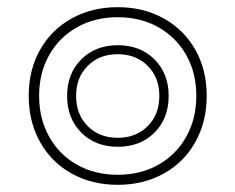

<svg xmlns="http://www.w3.org/2000/svg" viewBox="-20 -507 656 535"><path d="M60 -240Q60 -312 91.5 -368Q123 -424 179.5 -455.5Q236 -487 308 -487Q380 -487 436.5 -455.5Q493 -424 524.5 -368Q556 -312 556 -240Q556 -168 524.5 -111.5Q493 -55 436.5 -23.5Q380 8 308 8Q236 8 179.5 -23.5Q123 -55 91.5 -111.5Q60 -168 60 -240ZM527 -240Q527 -304 499 -353.5Q471 -403 421.5 -431Q372 -459 308 -459Q244 -459 194.5 -431Q145 -403 117 -353.5Q89 -304 89 -240Q89 -176 117 -126Q145 -76 194.5 -48Q244 -20 308 -20Q372 -20 421.5 -48Q471 -76 499 -126Q527 -176 527 -240ZM167 -240Q167 -302 206.5 -341.5Q246 -381 308 -381Q371 -381 410.5 -341.5Q450 -302 450 -240Q450 -177 410.5 -137.5Q371 -98 308 -98Q246 -98 206.5 -137.5Q167 -177 167 -240ZM424 -240Q424 -291 391.5 -323.5Q359 -356 308 -356Q257 -356 224.5 -323.5Q192 -291 192 -240Q192 -188 224.5 -155.5Q257 -123 308 -123Q359 -123 391.5 -155.5Q424 -188 424 -240Z"/></svg>

Font: Sarabun Thin
Style: Regular
Weight: 250
Designer: Suppakit Chalermlarp | Katatrad Co.,Ltd.
Foundry: Cadson Demak Co.,Ltd.
Version: Version 1.000; ttfautohint (v1.6)